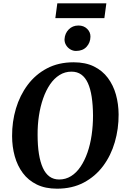

<svg xmlns="http://www.w3.org/2000/svg" viewBox="-20 -1129 762 1159"><path d="M324 10Q253.5 10 202 -15.2Q150.5 -40.5 117.8 -84.5Q85 -128.5 69 -186Q53 -243.5 53 -308Q52.5 -394 76.2 -473.8Q100 -553.5 147 -616.5Q194 -679.5 263.5 -716.2Q333 -753 424.5 -753Q496 -753 547.2 -727.8Q598.5 -702.5 631.2 -658.5Q664 -614.5 679.8 -558Q695.5 -501.5 696 -438.5Q696.5 -351.5 673 -270.8Q649.5 -190 602.5 -127Q555.5 -64 485.8 -27Q416 10 324 10ZM337 -45.5Q376.5 -45.5 409 -65.8Q441.5 -86 466.2 -122.8Q491 -159.5 508 -208.2Q525 -257 533.2 -314Q541.5 -371 541.5 -432Q541 -495 533.5 -544.2Q526 -593.5 510.5 -627.5Q495 -661.5 470.5 -679Q446 -696.5 411.5 -696.5Q372 -696.5 339.5 -676.2Q307 -656 282.2 -619.8Q257.5 -583.5 240.5 -535Q223.5 -486.5 215 -430.2Q206.5 -374 207 -314Q207 -250 215 -200Q223 -150 238.8 -115.5Q254.5 -81 279 -63.2Q303.5 -45.5 337 -45.5ZM438.5 -821.5Q420.5 -821.5 404.2 -831.2Q388 -841 378.5 -857.2Q369 -873.5 369.5 -892Q371.5 -927.5 394.8 -951.2Q418 -975 453.5 -975Q485.5 -975 506 -955Q526.5 -935 526 -907.5Q525.5 -871.5 502.5 -846.5Q479.5 -821.5 438.5 -821.5ZM326 -1109H622L610 -1019.5H314Z"/></svg>

Font: Merriweather 24pt
Style: Bold Italic
Weight: 700
Italic angle: -7.8°
Designer: Eben Sorkin
Foundry: Eben Sorkin
Version: Version 2.101